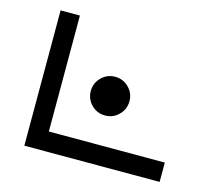

<svg xmlns="http://www.w3.org/2000/svg" viewBox="-98 -811 1075 937"><g transform="rotate(15 439.5 -342.0)"><path d="M97.7 -683.6H195.3V-97.7H781.2V0H97.7ZM439.5 -244.1Q398.9 -244.1 370.4 -272.7Q341.8 -301.3 341.8 -341.8Q341.8 -382.3 370.4 -410.9Q398.9 -439.5 439.5 -439.5Q480 -439.5 508.5 -410.9Q537.1 -382.3 537.1 -341.8Q537.1 -301.3 508.5 -272.7Q480 -244.1 439.5 -244.1Z"/></g></svg>

Font: BabelStone Leeson
Style: Regular
Weight: 400
Designer: Andrew West
Foundry: BabelStone
Version: Version 1.02 November 6, 2013